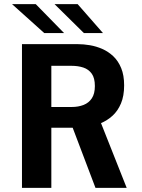

<svg xmlns="http://www.w3.org/2000/svg" viewBox="-20 -915 690 935"><path d="M87 0V-700H359Q386.5 -700 417.8 -694.8Q449 -689.5 478.5 -676.5Q508 -663.5 532 -640.8Q556 -618 570.2 -583.2Q584.5 -548.5 584.5 -499.5Q584.5 -447.5 569 -411Q553.5 -374.5 527.8 -351.2Q502 -328 471.2 -315.2Q440.5 -302.5 409.8 -297.8Q379 -293 353.5 -293H230V0ZM445 0 319.5 -331 460 -345.5 597 0ZM230 -394H329.5Q361.5 -394 387 -404Q412.5 -414 427.2 -436.2Q442 -458.5 442 -496Q442 -535 426.8 -556.2Q411.5 -577.5 386 -586Q360.5 -594.5 328 -594.5H230ZM388.5 -754 245.5 -895H358L481.5 -754ZM195.5 -754 38.5 -895H154L292 -754Z"/></svg>

Font: Trispace Thin SemiBold
Style: Regular
Weight: 600
Version: Version 1.210